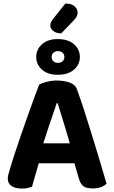

<svg xmlns="http://www.w3.org/2000/svg" viewBox="-20 -1081 657 1111"><path d="M313.6 -483.9H308.2Q297.5 -451.9 283.7 -411.6Q270 -371.4 255.2 -327.6Q240.4 -283.9 227.1 -240.8L210.1 -156.2Q204.1 -136.8 198.2 -115.5Q192.4 -94.2 186.3 -73.6Q180.3 -52.9 174.8 -34.2Q169.4 -15.4 165.1 -0.1Q153.8 3.6 140.3 6.9Q126.7 10.1 107.9 10.1Q67.8 10.1 46.4 -4.8Q25 -19.7 25 -47.2Q25 -59.7 28.7 -72.4Q32.4 -85.1 37.2 -101.8Q46.3 -134.4 62.8 -184.4Q79.2 -234.5 99.1 -292.9Q119.1 -351.2 139.6 -408.7Q160.1 -466.1 177.8 -514.5Q195.6 -562.9 206.8 -591.8Q221.1 -600 250.6 -607.6Q280.1 -615.1 309.2 -615.1Q350.5 -615.1 383.6 -603.1Q416.6 -591.1 425.2 -564.3Q444.9 -511.2 467.4 -441.3Q490 -371.3 513.3 -295.4Q536.7 -219.4 558.3 -147.6Q579.9 -75.8 596.4 -18.4Q585.8 -6.6 565.4 1.4Q545.1 9.4 517.6 9.4Q477.3 9.4 460.9 -4.8Q444.5 -18.9 436.1 -48.9L402.4 -164.3L385.9 -245.6Q373 -290.9 359.6 -334.5Q346.3 -378 334.5 -416.5Q322.8 -454.9 313.6 -483.9ZM145.5 -136.4 202 -251.7H439.1L458.7 -136.4ZM287.2 -971.6 358 -1060.6Q394 -1060.3 411.5 -1044.6Q429.1 -1029 429.1 -1009.4Q429.1 -993.6 421.2 -981.5Q413.2 -969.5 397.6 -953.5L334.4 -887.9Q305.5 -887.9 288.2 -901.9Q271 -915.9 271 -933.2Q271 -942.7 274.7 -951.4Q278.4 -960.1 287.2 -971.6ZM189.6 -751.1Q189.6 -795.1 223 -825Q256.5 -854.9 314 -854.9Q374.4 -854.9 408.2 -825Q442.1 -795.1 442.1 -751.1Q442.1 -707.7 408.2 -678Q374.4 -648.3 314 -648.3Q256.5 -648.3 223 -678Q189.6 -707.7 189.6 -751.1ZM278.7 -750.8Q278.7 -735.7 289.2 -726.4Q299.7 -717.2 314.8 -717.2Q331.2 -717.2 341.9 -726.3Q352.5 -735.4 352.5 -751.1Q352.5 -766.8 341.9 -776.1Q331.2 -785.3 314.8 -785.3Q299.7 -785.3 289.2 -776.1Q278.7 -766.8 278.7 -750.8Z"/></svg>

Font: Baloo Bhaina 2
Style: Regular
Weight: 400
Designer: Yesha Goshar, Manish Minz, Shuchita Grover and Ek Type
Foundry: Ek Type
Version: Version 1.700